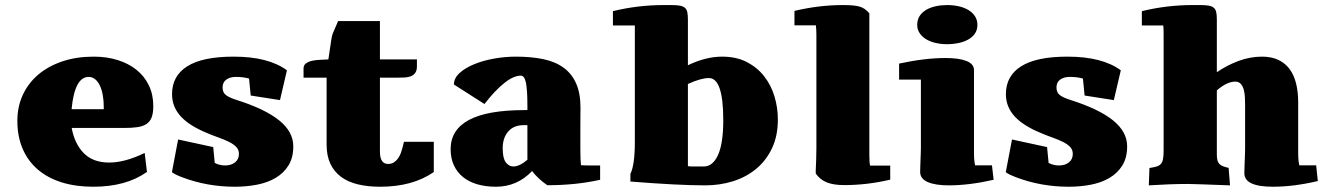

<svg xmlns="http://www.w3.org/2000/svg" viewBox="-20 -709 5125 740"><path d="M379.9 -288.1V-296.9Q379.9 -321.8 376 -343Q372.1 -364.3 364.7 -379.6Q357.4 -395 346.4 -403.8Q335.4 -412.6 321.8 -412.6Q267.6 -412.6 255.9 -288.1ZM400.9 -82.5Q461.9 -82.5 537.6 -119.6L546.4 -46.4Q466.3 10.7 339.4 10.7Q272 10.7 218 -6.1Q164.1 -22.9 126 -55.4Q87.9 -87.9 67.4 -135.3Q46.9 -182.6 46.9 -243.7Q46.9 -297.9 67.9 -343.3Q88.9 -388.7 127.4 -421.4Q166 -454.1 220.2 -472.4Q274.4 -490.7 341.3 -490.7Q391.6 -490.7 433.6 -477.5Q475.6 -464.4 506.1 -439.9Q536.6 -415.5 553.7 -380.1Q570.8 -344.7 570.8 -300.3Q570.8 -273.9 564.7 -257.3Q558.6 -240.7 544.9 -231.4Q531.2 -222.2 510 -219Q488.8 -215.8 458 -215.8H256.3Q267.6 -154.3 303.2 -118.4Q338.9 -82.5 400.9 -82.5Z M889.2 -412.6Q866.7 -412.6 852.3 -402.3Q837.9 -392.1 837.9 -371.6Q837.9 -351.6 851.8 -341.8Q865.7 -332 890.6 -324.2Q1001.5 -289.1 1055.9 -245.1Q1110.4 -201.2 1110.4 -145Q1110.4 -101.1 1091.8 -71.3Q1073.2 -41.5 1042 -23.2Q1010.7 -4.9 970.2 2.9Q929.7 10.7 885.3 10.7Q778.8 10.7 683.1 -25.4Q669.9 -30.3 659.7 -35.2Q649.4 -40 642.6 -45.4L666.5 -171.4L801.8 -142.1L807.6 -81.1Q826.2 -71.3 847.7 -71.3Q871.1 -71.3 886 -83.3Q900.9 -95.2 900.9 -115.7Q900.9 -131.8 890.6 -142.6Q880.4 -153.3 862.8 -162.1Q845.2 -170.9 822.3 -179Q799.3 -187 774.4 -197.8Q744.1 -210.4 719.7 -225.6Q695.3 -240.7 678.2 -258.8Q661.1 -276.9 652.1 -298.6Q643.1 -320.3 643.1 -346.2Q643.1 -416.5 701.9 -453.6Q760.7 -490.7 880.4 -490.7Q1014.6 -490.7 1085.9 -438L1059.1 -323.2L946.3 -340.8L939.9 -406.2Q917.5 -412.6 889.2 -412.6Z M1445.3 10.7Q1397.5 10.7 1359.1 1.5Q1320.8 -7.8 1294.2 -27.6Q1267.6 -47.4 1253.2 -78.1Q1238.8 -108.9 1238.8 -151.9V-409.7H1149.9V-444.8Q1149.9 -458 1159.4 -464.8Q1168.9 -471.7 1183.3 -474.9Q1197.8 -478 1214.6 -478.5Q1231.4 -479 1245.6 -480L1256.8 -555.2Q1257.8 -562 1259.5 -569.8Q1261.2 -577.6 1265.1 -585.9L1283.2 -627.9H1444.3V-480H1586.9V-453.6Q1586.9 -437.5 1580.6 -428.5Q1574.2 -419.4 1564 -415.3Q1553.7 -411.1 1540.8 -410.4Q1527.8 -409.7 1514.2 -409.7H1444.3V-125Q1444.3 -77.1 1475.6 -77.1Q1488.8 -77.1 1498.3 -83.3Q1507.8 -89.4 1514.4 -98.9Q1521 -108.4 1524.9 -119.1Q1528.8 -129.9 1531.2 -139.6L1537.1 -162.6H1651.9V-45.9Q1570.3 10.7 1445.3 10.7Z M1998 -226.6Q1960 -226.6 1938.7 -202.1Q1917.5 -177.7 1917.5 -137.7Q1917.5 -99.1 1929.4 -83.3Q1941.4 -67.4 1958.5 -67.4Q1982.4 -67.4 2012.7 -93.3V-226.6ZM2293 -16.1Q2199.7 4.9 2089.4 4.9Q2070.8 -7.8 2056.2 -21.7Q2041.5 -35.6 2030.8 -49.8Q1973.1 10.7 1891.6 10.7Q1852.5 10.7 1820.3 1.5Q1788.1 -7.8 1765.1 -26.1Q1742.2 -44.4 1729.5 -71.5Q1716.8 -98.6 1716.8 -133.8Q1716.8 -209 1787.6 -246.8Q1858.4 -284.7 2002.9 -284.7H2012.7V-301.3Q2012.7 -362.3 2007.1 -389.9Q2001.5 -417.5 1987.3 -417.5Q1959 -417.5 1922.9 -388.4Q1886.7 -359.4 1847.2 -308.1L1729.5 -383.3Q1729.5 -407.7 1751.2 -427.5Q1772.9 -447.3 1807.4 -461.4Q1841.8 -475.6 1884.3 -483.2Q1926.8 -490.7 1968.3 -490.7Q2027.8 -490.7 2074.2 -481Q2120.6 -471.2 2152.3 -448Q2184.1 -424.8 2200.7 -387Q2217.3 -349.1 2217.3 -293.5Q2217.3 -279.8 2217 -261.7Q2216.8 -243.7 2216.8 -220.2V-133.8Q2216.8 -109.9 2217.5 -94.5Q2218.3 -79.1 2219.2 -72.3Q2227.1 -71.8 2235.1 -71.5Q2243.2 -71.3 2252 -71.3H2293Z M2712.4 -408.2Q2681.6 -408.2 2631.3 -385.3V-68.4Q2638.2 -67.4 2644.5 -67.4Q2650.9 -67.4 2657.7 -67.4H2692.4Q2727.5 -67.4 2747.6 -112.1Q2767.6 -156.7 2767.6 -246.1Q2767.6 -408.2 2712.4 -408.2ZM2631.3 -457.5Q2700.2 -490.7 2763.2 -490.7Q2817.9 -490.7 2858.2 -470Q2898.4 -449.2 2925 -415.3Q2951.7 -381.3 2964.8 -337.9Q2978 -294.4 2978 -248.5Q2978 -184.1 2954.8 -136.2Q2931.6 -88.4 2892.8 -56.9Q2854 -25.4 2803.7 -10Q2753.4 5.4 2698.7 5.4Q2594.7 5.4 2409.7 -9.3V-38.6Q2426.8 -74.2 2426.8 -161.1V-610.8H2342.3V-666Q2438 -689.5 2537.6 -689.5H2566.9Q2587.4 -689.5 2599.9 -687.3Q2612.3 -685.1 2619.4 -679.2Q2626.5 -673.3 2628.9 -662.4Q2631.3 -651.4 2631.3 -633.8Z M3042 -667Q3136.7 -689.5 3228 -689.5Q3250 -689.5 3265.4 -688.2Q3280.8 -687 3292.2 -683.8Q3303.7 -680.7 3312.7 -674.3Q3321.8 -668 3330.6 -657.7V-110.8Q3330.6 -81.1 3333.5 -70.8H3411.1V-16.6Q3322.3 4.4 3233.9 4.4Q3192.4 4.4 3166.5 -6.1Q3140.6 -16.6 3124 -40V-52.7Q3125 -72.3 3125.7 -93.5Q3126.5 -114.7 3126.5 -138.2V-573.7Q3126.5 -585 3126 -594.5Q3125.5 -604 3124.5 -611.3H3042Z M3515.1 -613.3Q3515.1 -633.3 3524.7 -647.7Q3534.2 -662.1 3550.3 -671.4Q3566.4 -680.7 3587.2 -685.1Q3607.9 -689.5 3630.9 -689.5Q3654.8 -689.5 3676 -684.6Q3697.3 -679.7 3713.1 -669.9Q3729 -660.2 3738 -646Q3747.1 -631.8 3747.1 -613.3Q3747.1 -592.8 3736.8 -578.6Q3726.6 -564.5 3710 -555.7Q3693.4 -546.9 3672.6 -542.7Q3651.9 -538.6 3630.9 -538.6Q3607.4 -538.6 3586.2 -543.5Q3564.9 -548.3 3549.3 -557.9Q3533.7 -567.4 3524.4 -581.3Q3515.1 -595.2 3515.1 -613.3ZM3445.3 -463.9Q3543.9 -485.4 3624.5 -485.4Q3676.3 -485.4 3705.1 -473.9Q3733.9 -462.4 3733.9 -439V-116.7Q3733.9 -89.8 3738.3 -71.8H3803.2L3809.6 -16.1Q3715.3 5.4 3636.7 5.4Q3585 5.4 3555.7 -7.3Q3526.4 -20 3526.4 -46.4Q3526.4 -53.2 3526.9 -65.7Q3527.3 -78.1 3527.8 -91.8Q3528.3 -105.5 3528.8 -118.2Q3529.3 -130.9 3529.3 -138.7V-402.3H3445.3Z M4103 -412.6Q4080.6 -412.6 4066.2 -402.3Q4051.8 -392.1 4051.8 -371.6Q4051.8 -351.6 4065.7 -341.8Q4079.6 -332 4104.5 -324.2Q4215.3 -289.1 4269.8 -245.1Q4324.2 -201.2 4324.2 -145Q4324.2 -101.1 4305.7 -71.3Q4287.1 -41.5 4255.9 -23.2Q4224.6 -4.9 4184.1 2.9Q4143.6 10.7 4099.1 10.7Q3992.7 10.7 3897 -25.4Q3883.8 -30.3 3873.5 -35.2Q3863.3 -40 3856.4 -45.4L3880.4 -171.4L4015.6 -142.1L4021.5 -81.1Q4040 -71.3 4061.5 -71.3Q4085 -71.3 4099.9 -83.3Q4114.7 -95.2 4114.7 -115.7Q4114.7 -131.8 4104.5 -142.6Q4094.2 -153.3 4076.7 -162.1Q4059.1 -170.9 4036.1 -179Q4013.2 -187 3988.3 -197.8Q3958 -210.4 3933.6 -225.6Q3909.2 -240.7 3892.1 -258.8Q3875 -276.9 3866 -298.6Q3856.9 -320.3 3856.9 -346.2Q3856.9 -416.5 3915.8 -453.6Q3974.6 -490.7 4094.2 -490.7Q4228.5 -490.7 4299.8 -438L4272.9 -323.2L4160.2 -340.8L4153.8 -406.2Q4131.3 -412.6 4103 -412.6Z M4778.8 -304.2Q4778.8 -317.9 4778.1 -333.7Q4777.3 -349.6 4773.7 -363.3Q4770 -377 4762.2 -385.7Q4754.4 -394.5 4740.7 -394.5Q4726.6 -394.5 4709.2 -387Q4691.9 -379.4 4669.9 -360.8V-113.8Q4669.9 -100.1 4672.1 -91.6Q4674.3 -83 4679.4 -77.4Q4684.6 -71.8 4693.4 -68.4Q4702.1 -64.9 4715.3 -62L4720.7 5.4Q4653.3 2.9 4613.5 1.5Q4573.7 0 4559.6 0Q4521 0 4483.4 1.5Q4445.8 2.9 4407.7 5.4L4410.2 -61.5Q4426.3 -64 4436.8 -66.9Q4447.3 -69.8 4453.6 -76.7Q4460 -83.5 4462.4 -95.7Q4464.8 -107.9 4464.8 -129.4V-579.6Q4464.8 -599.1 4463.4 -610.8H4380.9V-666Q4476.6 -689.5 4576.2 -689.5H4605.5Q4626 -689.5 4638.4 -687.3Q4650.9 -685.1 4658 -679.2Q4665 -673.3 4667.5 -662.4Q4669.9 -651.4 4669.9 -633.8V-430.7Q4708 -457 4752.9 -473.9Q4797.9 -490.7 4843.8 -490.7Q4879.9 -490.7 4906.2 -478.5Q4932.6 -466.3 4949.7 -443.6Q4966.8 -420.9 4975.1 -388.2Q4983.4 -355.5 4983.4 -314.5V-121.1Q4983.4 -89.4 4987.8 -71.8H5052.7L5059.1 -11.2Q4965.8 10.7 4886.2 10.7Q4775.9 10.7 4775.9 -41.5Q4775.9 -48.3 4776.4 -60.8Q4776.9 -73.2 4777.3 -86.9Q4777.8 -100.6 4778.3 -113.3Q4778.8 -126 4778.8 -133.8Z"/></svg>

Font: Tienne Black
Style: Regular
Weight: 900
Designer: vernon adams
Foundry: vernon adams
Version: Version 001.001